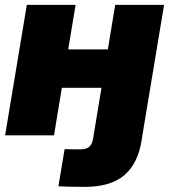

<svg xmlns="http://www.w3.org/2000/svg" viewBox="-20 -542 678 769"><path d="M319.3 206.5Q287.1 206.5 259 205.8Q231 205.1 213.9 204.1L238.8 55.2Q248.5 55.7 265.4 55.9Q282.2 56.2 302.7 56.2Q325.2 56.2 337.2 45.9Q349.1 35.6 352.5 14.2L355 0H550.3L546.9 22.5Q531.7 114.3 477.1 160.4Q422.4 206.5 319.3 206.5ZM469.2 -344.2 443.8 -190.4H170.4L195.8 -344.2ZM282.7 -522.5 196.3 0H0.5L87.4 -522.5ZM637.2 -522.5 550.3 0H355L441.4 -522.5Z"/></svg>

Font: Inter 28pt Black
Style: Italic
Weight: 900
Italic angle: -9.3988°
Designer: Rasmus Andersson
Foundry: rsms
Version: Version 4.001;git-66647c0bb